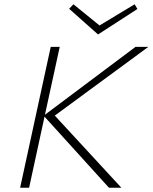

<svg xmlns="http://www.w3.org/2000/svg" viewBox="-20 -877 713 897"><path d="M236 -337 547 0H489L188 -332L116 0H74L217 -658H259L190 -341L613 -658H673ZM622 -835 438 -716 303 -836 323 -857 445 -758 609 -857Z"/></svg>

Font: Ysabeau Light
Style: Italic
Weight: 300
Italic angle: -12°
Designer: Christian Thalmann (Catharsis Fonts)
Version: Version 0.003